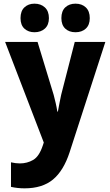

<svg xmlns="http://www.w3.org/2000/svg" viewBox="-20 -782 603 1048"><path d="M114 246Q76 246 40 238V104Q65 110 89 110Q128 110 161 91Q194 72 214 11L219 -4L8 -553H185L273 -264Q279 -241 284 -219.5Q289 -198 293 -173H296Q300 -196 305 -221Q310 -246 314 -265L388 -553H555L360 49Q327 150 269 198Q211 246 114 246ZM392 -606Q357 -606 336 -626Q315 -646 315 -683Q315 -722 336.5 -742Q358 -762 392 -762Q427 -762 448.5 -741.5Q470 -721 470 -683Q470 -646 448.5 -626Q427 -606 392 -606ZM168 -606Q135 -606 113.5 -625.5Q92 -645 92 -683Q92 -722 113.5 -742Q135 -762 168 -762Q203 -762 225 -741.5Q247 -721 247 -683Q247 -646 225 -626Q203 -606 168 -606Z"/></svg>

Font: Noto Sans Mono SemiCondensed Black
Style: Regular
Weight: 900
Width: 4
Designer: Monotype Design Team
Foundry: Monotype Imaging Inc.
Version: Version 2.014; ttfautohint (v1.8.4.7-5d5b)